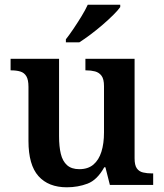

<svg xmlns="http://www.w3.org/2000/svg" viewBox="-20 -786 695 816"><path d="M264 10Q186 10 143.5 -37.5Q101 -85 101 -187V-417Q101 -447 92 -462Q83 -477 66.5 -482Q50 -487 27 -487H25V-536H231V-207Q231 -163 238.5 -132Q246 -101 265 -84Q284 -67 317 -67Q354 -67 377 -86.5Q400 -106 411 -141Q422 -176 422 -223V-420Q422 -450 411.5 -464Q401 -478 384 -482.5Q367 -487 346 -487H343V-536H552V-113Q552 -84 561.5 -70.5Q571 -57 588 -53Q605 -49 625 -49H631V0H447L428 -75H423Q393 -21 352 -5.5Q311 10 264 10ZM260 -619Q275 -638 292.5 -664Q310 -690 326.5 -717Q343 -744 353 -766H491V-756Q482 -743 462 -723Q442 -703 416.5 -681Q391 -659 365 -639.5Q339 -620 317 -606H260Z"/></svg>

Font: Noto Serif Gujarati SemiBold
Style: Regular
Weight: 600
Version: Version 2.102